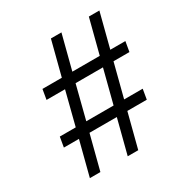

<svg xmlns="http://www.w3.org/2000/svg" viewBox="-161 -820 909 948"><g transform="rotate(-30 293.0 -346.5)"><path d="M296.9 0 347.2 -194.8H191.4L141.1 0H81.1L131.3 -194.8H45.4L55.2 -252H146L194.3 -441.4H88.9L98.6 -498.5H209L259.3 -693.4H319.3L269 -498.5H425.3L475.6 -693.4H535.6L485.4 -498.5H571.3L561.5 -441.4H470.7L421.9 -252H527.8L518.1 -194.8H407.2L356.9 0ZM206.1 -252H361.8L410.6 -441.4H254.4Z"/></g></svg>

Font: Cascadia Mono Light
Style: Italic
Weight: 300
Italic angle: -10°
Monospace: yes
Designer: Aaron Bell
Foundry: Saja Typeworks
Version: Version 2404.023; ttfautohint (v1.8.4)